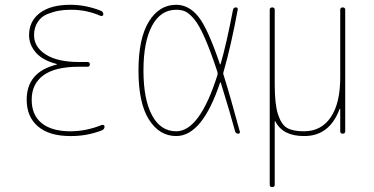

<svg xmlns="http://www.w3.org/2000/svg" viewBox="-20 -550 1540 790"><path d="M212.9 -284.2Q213.9 -284.2 213.9 -285.2Q213.9 -287.1 211.9 -287.1Q155.3 -301.8 127.4 -334Q99.6 -366.2 99.6 -405.3Q99.6 -462.9 144 -496.6Q188.5 -530.3 269.5 -530.3Q333 -530.3 394.5 -505.9Q404.3 -502.9 405.3 -491.2Q405.3 -487.3 402.3 -485.4Q399.4 -483.4 394.5 -484.4Q335 -510.7 269.5 -509.8Q244.1 -509.8 222.2 -505.9Q200.2 -502 175.3 -492.2Q150.4 -482.4 135.3 -459.5Q120.1 -436.5 120.1 -405.3Q120.1 -356.4 168.5 -325.7Q216.8 -294.9 304.7 -294.9H339.8Q349.6 -294.9 349.6 -285.2Q349.6 -275.4 339.8 -275.4H304.7Q207 -275.4 158.7 -240.2Q110.4 -205.1 110.4 -139.6Q110.4 -76.2 151.9 -43Q193.4 -9.8 269.5 -9.8Q335 -9.8 399.4 -36.1Q403.3 -37.1 406.7 -35.2Q410.2 -33.2 410.2 -29.3Q410.2 -18.6 399.4 -13.7Q335.9 10.7 269.5 9.8Q182.6 9.8 136.2 -29.8Q89.8 -69.3 89.8 -139.6Q89.8 -253.9 212.9 -284.2Z M705.1 -509.8Q640.6 -509.8 605.5 -443.8Q570.3 -377.9 570.3 -259.8Q570.3 -141.6 605.5 -75.7Q640.6 -9.8 705.1 -9.8Q801.8 -9.8 875 -242.2Q876 -248 875 -252.9Q846.7 -338.9 823.2 -392.6Q799.8 -446.3 779.3 -470.7Q758.8 -495.1 743.2 -502.4Q727.5 -509.8 705.1 -509.8ZM705.1 9.8Q635.7 9.8 592.8 -58.1Q549.8 -126 549.8 -259.8Q549.8 -391.6 592.3 -460.9Q634.8 -530.3 705.1 -530.3Q756.8 -530.3 795.9 -481.9Q835 -433.6 884.8 -286.1Q884.8 -285.2 886.2 -285.2Q887.7 -285.2 887.7 -286.1Q912.1 -371.1 938.5 -508.8Q940.4 -519.5 950.2 -519.5Q960 -519.5 958 -509.8Q931.6 -365.2 899.4 -252.9Q897.5 -248 899.4 -243.2Q924.8 -163.1 966.8 -8.8Q968.8 0 960 0Q950.2 0 947.3 -9.8Q928.7 -80.1 888.7 -209Q887.7 -210.9 885.7 -210.9Q812.5 9.8 705.1 9.8Z M1089.8 210V-509.8Q1089.8 -519.5 1100.1 -519.5Q1110.4 -519.5 1110.4 -509.8V-200.2Q1110.4 -121.1 1124 -79.1Q1137.7 -37.1 1161.6 -23.4Q1185.5 -9.8 1230.5 -9.8Q1301.8 -9.8 1340.8 -67.4Q1379.9 -125 1379.9 -230.5V-509.8Q1379.9 -519.5 1390.1 -519.5Q1400.4 -519.5 1400.4 -509.8V-9.8Q1400.4 0 1390.1 0Q1379.9 0 1379.9 -9.8V-101.6Q1379.9 -102.5 1378.9 -102.5Q1377 -102.5 1377 -100.6Q1335 10.7 1230.5 9.8Q1142.6 9.8 1112.3 -51.8Q1111.3 -51.8 1110.4 -50.8V210Q1110.4 219.7 1100.1 219.7Q1089.8 219.7 1089.8 210Z"/></svg>

Font: Rounded-X Mgen+ 1m thin
Style: Regular
Weight: 100
Designer: [Source Han Sans]
Ryoko NISHIZUKA  (kana & ideographs); Paul D. Hunt (Latin, Greek & Cyrillic); Wenlong ZHANG  (bopomofo
Version: Version 1.059.20150602